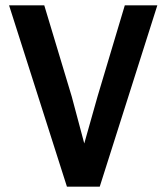

<svg xmlns="http://www.w3.org/2000/svg" viewBox="-20 -700 624 720"><path d="M570 -680 354 0H231L14 -680H146L249 -338L296 -162L346 -339L448 -680Z"/></svg>

Font: Inria Sans
Style: Bold
Weight: 700
Designer: Black Foundry Team
Foundry: Black Foundry
Version: Version 1.2; ttfautohint (v1.8.3)